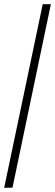

<svg xmlns="http://www.w3.org/2000/svg" viewBox="-20 -780 264 921"><path d="M0 121 40 120 224 -760H185Z"/></svg>

Font: Noto Serif Thai ExtraCondensed Light
Style: Regular
Weight: 300
Width: 2
Designer: Monotype Design Team
Foundry: Monotype Imaging Inc.
Version: Version 2.002